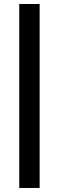

<svg xmlns="http://www.w3.org/2000/svg" viewBox="-20 -744 293 960"><path d="M76.2 195.8V-724.1H178.2V195.8Z"/></svg>

Font: Archivo
Style: Bold Italic
Weight: 700
Italic angle: -10°
Designer: Hector Gatti
Foundry: Omnibus-Type
Version: Version 2.001